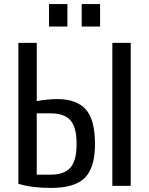

<svg xmlns="http://www.w3.org/2000/svg" viewBox="-20 -910 730 940"><path d="M230 10Q185 10 146.5 5.5Q108 1 70 -10V-700H160V-415Q179 -419 208.5 -422Q238 -425 260 -425Q354 -425 399.5 -375Q445 -325 445 -205Q445 -89 395.5 -39.5Q346 10 230 10ZM160 -55H230Q294 -55 324.5 -89Q355 -123 355 -205Q355 -288 324.5 -321.5Q294 -355 230 -355H160ZM530 0V-700H620V0ZM380 -780V-890H470V-780ZM220 -780V-890H310V-780Z"/></svg>

Font: Cuprum
Style: Regular
Weight: 400
Designer: Jovanny Lemonad
Foundry: Jovanny Lemonad
Version: Version 3.000